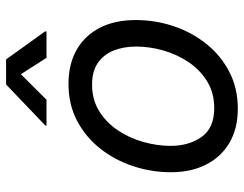

<svg xmlns="http://www.w3.org/2000/svg" viewBox="-106 -695 812 640"><g transform="rotate(-90 300.0 -375.0)"><path d="M257.8 11.7Q191.9 11.7 144.5 -15.9Q97.2 -43.5 71.5 -93.8Q45.9 -144 45.9 -211.4Q45.9 -276.4 66.2 -337.4Q86.4 -398.4 124.8 -447Q163.1 -495.6 217.5 -524.2Q272 -552.7 340.3 -552.7Q406.2 -552.7 454.1 -525.4Q502 -498 527.6 -447.8Q553.2 -397.5 553.2 -329.1Q553.2 -263.2 532.7 -202.1Q512.2 -141.1 473.4 -92.8Q434.6 -44.4 380.1 -16.4Q325.7 11.7 257.8 11.7ZM259.8 -66.9Q310.1 -66.9 348.4 -90.3Q386.7 -113.8 412.6 -152.1Q438.5 -190.4 451.7 -236.3Q464.8 -282.2 464.8 -327.1Q464.8 -368.7 451.7 -401.9Q438.5 -435.1 410.6 -454.6Q382.8 -474.1 337.9 -474.1Q288.1 -474.1 250 -450.7Q211.9 -427.2 186 -388.7Q160.2 -350.1 147 -304Q133.8 -257.8 133.8 -212.4Q133.8 -150.9 163.6 -108.9Q193.4 -66.9 259.8 -66.9ZM287.6 -626H201.2L202.1 -630.4L338.4 -760.7H421.9L515.6 -630.4L514.6 -626H427.2L372.6 -711.4Z"/></g></svg>

Font: Adwaita Sans
Style: Italic
Weight: 400
Italic angle: -9.39999°
Designer: Rasmus Andersson
Foundry: rsms
Version: Version 4.001;git-9221beed3